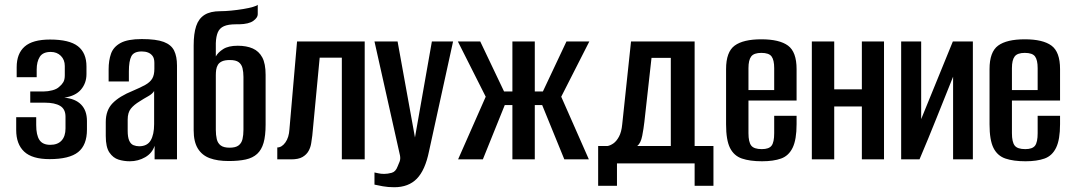

<svg xmlns="http://www.w3.org/2000/svg" viewBox="-20 -669 4498 806"><path d="M188 -1Q115 -1 81.5 -32.5Q48 -64 48 -123V-177H132V-144Q132 -102 145.5 -81.5Q159 -61 191 -61Q222 -61 238.5 -79Q255 -97 255 -130V-179Q255 -211 232.5 -224.5Q210 -238 168 -238H107V-285H163Q181 -285 200 -290Q219 -295 229 -305Q240 -314 246 -324.5Q252 -335 252 -353V-392Q252 -418 235.5 -434.5Q219 -451 193 -451Q160 -451 147 -430.5Q134 -410 134 -377V-345H50V-387Q50 -444 83.5 -473.5Q117 -503 190 -503Q271 -503 307 -475Q343 -447 343 -390V-358Q343 -320 320 -293Q297 -266 250 -259Q296 -255 320.5 -230Q345 -205 345 -161V-125Q345 -60 308 -30.5Q271 -1 188 -1Z M525 8Q500 8 477.5 1Q455 -6 439.5 -28.5Q424 -51 424 -98V-157Q424 -206 452.5 -235.5Q481 -265 538 -288Q571 -302 590.5 -313Q610 -324 619 -339Q628 -354 628 -380V-405Q628 -424 620.5 -434Q613 -444 601.5 -448.5Q590 -453 575 -453Q542 -453 531.5 -433Q521 -413 521 -369V-327H436V-378Q436 -415 446 -443.5Q456 -472 486 -488.5Q516 -505 575 -505Q636 -505 667.5 -493Q699 -481 711 -456.5Q723 -432 723 -394V0H629V-57Q619 -26 589.5 -9Q560 8 525 8ZM564 -55Q598 -55 612.5 -79.5Q627 -104 627 -148V-287Q620 -275 602 -265Q584 -255 567 -244Q542 -229 529 -212.5Q516 -196 516 -167V-120Q516 -93 522.5 -78.5Q529 -64 540.5 -59.5Q552 -55 564 -55Z M940 7Q893 7 860.5 -5Q828 -17 810.5 -45.5Q793 -74 793 -122V-478Q793 -528 803.5 -559.5Q814 -591 838.5 -606.5Q863 -622 905 -622Q925 -622 950.5 -624.5Q976 -627 1000.5 -631Q1025 -635 1042 -640Q1059 -645 1062 -649V-609Q1062 -595 1043.5 -581.5Q1025 -568 984 -567H970Q938 -567 920 -559Q902 -551 894.5 -533.5Q887 -516 886 -488V-432Q895 -449 917 -463Q939 -477 978 -477Q1015 -477 1041 -465.5Q1067 -454 1081 -428Q1095 -402 1095 -355V-146Q1095 -99 1086.5 -69.5Q1078 -40 1059.5 -23Q1041 -6 1011.5 0.5Q982 7 940 7ZM944 -49Q969 -49 981.5 -58.5Q994 -68 998 -85Q1002 -102 1002 -124V-346Q1002 -367 998 -383Q994 -399 982 -408Q970 -417 945 -417Q924 -417 912 -411.5Q900 -406 894.5 -396.5Q889 -387 887.5 -376Q886 -365 886 -354V-124Q886 -102 890 -85Q894 -68 906.5 -58.5Q919 -49 944 -49Z M1144 0V-50Q1163 -50 1178 -71Q1193 -92 1195 -126L1227 -495H1511V0H1415V-427H1322L1291 -100Q1289 -86 1286.5 -68.5Q1284 -51 1275.5 -35.5Q1267 -20 1250 -10Q1233 0 1202 0Z M1635 117Q1609 117 1587 113Q1565 109 1552 106V55Q1558 56 1568.5 58.5Q1579 61 1593 61Q1607 61 1624 56.5Q1641 52 1649 30Q1653 21 1657.5 9.5Q1662 -2 1659 -17L1552 -495H1649L1722 -92L1793 -495H1882L1781 -34Q1765 45 1730 81Q1695 117 1635 117Z M1903 0 2019 -263 1902 -495H1996L2096 -285H2131V-495H2225V-285H2259L2358 -495H2454L2336 -263L2452 0H2349L2256 -228H2225V0H2131V-228H2099L2007 0Z M2491 111V-56H2530Q2542 -58 2555 -67Q2568 -76 2578.5 -95.5Q2589 -115 2592 -147L2629 -495H2896V-56H2975V111H2896V17H2570V111ZM2655 -56H2796V-426H2715L2685 -157Q2682 -130 2676 -99Q2670 -68 2655 -56Z M3179 8Q3128 8 3094.5 -3.5Q3061 -15 3044.5 -48Q3028 -81 3028 -147V-379Q3028 -451 3064 -477.5Q3100 -504 3176 -504Q3252 -504 3288 -477.5Q3324 -451 3324 -379V-247H3122V-110Q3122 -73 3133.5 -58Q3145 -43 3178 -43Q3208 -43 3219 -57.5Q3230 -72 3230 -110V-183H3324V-148Q3324 -83 3307.5 -49Q3291 -15 3259 -3.5Q3227 8 3179 8ZM3122 -291H3230V-383Q3230 -417 3219 -432Q3208 -447 3176 -447Q3145 -447 3133.5 -432Q3122 -417 3122 -383Z M3388 0V-495H3482V-294H3598V-495H3691V0H3598V-222H3482V0Z M3763 0V-495H3847V-169L3980 -495H4064V0H3981V-347Q3946 -260 3911.5 -173.5Q3877 -87 3840 0Z M4285 8Q4234 8 4200.5 -3.5Q4167 -15 4150.5 -48Q4134 -81 4134 -147V-379Q4134 -451 4170 -477.5Q4206 -504 4282 -504Q4358 -504 4394 -477.5Q4430 -451 4430 -379V-247H4228V-110Q4228 -73 4239.5 -58Q4251 -43 4284 -43Q4314 -43 4325 -57.5Q4336 -72 4336 -110V-183H4430V-148Q4430 -83 4413.5 -49Q4397 -15 4365 -3.5Q4333 8 4285 8ZM4228 -291H4336V-383Q4336 -417 4325 -432Q4314 -447 4282 -447Q4251 -447 4239.5 -432Q4228 -417 4228 -383Z"/></svg>

Font: Alumni Sans SemiBold
Style: Regular
Weight: 600
Designer: Robert E. Leuschke
Foundry: Robert E. Leuschke
Version: Version 1.018